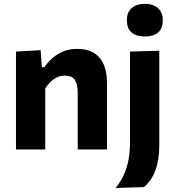

<svg xmlns="http://www.w3.org/2000/svg" viewBox="-20 -762 896 979"><path d="M61.5 0Q61.5 -53.7 61.5 -103.8Q61.5 -154 61.5 -216V-266Q61.5 -323.3 61.5 -381.3Q61.5 -439.4 61.5 -499L187.2 -506.3L193.4 -419.6H206.2Q223.1 -444 247 -465.3Q270.8 -486.5 302.3 -499.6Q333.7 -512.7 373.6 -512.7Q448.6 -512.7 487.1 -468.3Q525.6 -423.9 525.6 -335.9Q525.6 -303 525.6 -274.7Q525.6 -246.4 525.6 -216Q525.6 -155.1 525.6 -104.4Q525.6 -53.7 525.6 0H376.3Q376.3 -53.7 376.3 -103.5Q376.3 -153.3 376.3 -208V-288.1Q376.3 -331.9 361.9 -354.1Q347.6 -376.4 309.9 -376.4Q288.3 -376.4 270.3 -367.7Q252.3 -358.9 237.5 -344.2Q222.7 -329.4 210.8 -311.5V-208Q210.8 -152.1 210.8 -102.9Q210.8 -53.7 210.8 0ZM569.5 196.5Q595.8 164.4 612 128.1Q628.2 91.8 635.6 50.8Q642.9 9.7 642.9 -37.4V-216V-266Q642.9 -315.5 642.9 -354.8Q642.9 -394 642.9 -428.7Q642.9 -463.3 642.9 -499L792.2 -503.3Q792.2 -467.3 792.2 -431.9Q792.2 -396.6 792.2 -356.6Q792.2 -316.7 792.2 -266Q792.2 -216.3 792.2 -175.2Q792.2 -134 792.2 -96.8Q792.2 -59.6 792.2 -21.3Q792.2 15.4 787.3 47.1Q782.4 78.8 772.6 105.6Q762.9 132.3 748.2 153.9Q733.5 175.5 714.1 192ZM718 -575.9Q676.4 -575.9 651.7 -595.7Q627 -615.6 627 -659.9Q627 -699.8 651.7 -721.1Q676.4 -742.4 719 -742.4Q761.3 -742.4 785.6 -720.2Q810 -698 810 -659.9Q810 -615.6 785.5 -595.7Q760.9 -575.9 718 -575.9Z"/></svg>

Font: Commissioner Thin
Style: Regular
Weight: 100
Designer: Kostas Bartsokas
Foundry: Kostas Bartsokas
Version: Version 1.001;gftools[0.9.23]